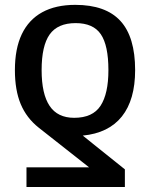

<svg xmlns="http://www.w3.org/2000/svg" viewBox="-20 -558 613 786"><path d="M533.2 -271Q533.2 -149.4 479 -81.3Q424.8 -13.2 318.8 -2.9L491.2 135.3V207.5H88.4V127H344.7L138.2 -35.6Q88.4 -75.2 64.7 -132.1Q41 -189 41 -271Q41 -358.9 69.3 -418.2Q97.7 -477.5 152.8 -507.8Q208 -538.1 288.1 -538.1Q412.6 -538.1 472.9 -472.4Q533.2 -406.7 533.2 -271ZM423.8 -271Q423.8 -372.1 392.8 -417.7Q361.8 -463.4 289.6 -463.4Q216.3 -463.4 183.3 -417Q150.4 -370.6 150.4 -271Q150.4 -173.3 183.1 -124.5Q215.8 -75.7 283.7 -75.7Q359.4 -75.7 391.6 -125Q423.8 -174.3 423.8 -271Z"/></svg>

Font: Arimo Medium
Style: Regular
Weight: 500
Designer: Steve Matteson
Foundry: Monotype Imaging Inc.
Version: Version 1.33